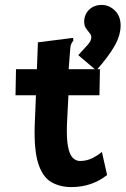

<svg xmlns="http://www.w3.org/2000/svg" viewBox="-20 -748 510 780"><path d="M270 12Q223 12 188 -8.5Q153 -29 135.5 -83.5Q118 -138 121 -238L126 -361H43L45 -467H130L134 -576L268 -593L277 -594L278 -583Q273 -577 269.5 -569.5Q266 -562 265 -545L259 -467H386L384 -361H258L252 -243Q250 -184 256.5 -151.5Q263 -119 276 -106.5Q289 -94 305 -94Q332 -94 355 -105.5Q378 -117 394 -131L415 -37Q385 -13 348.5 -0.5Q312 12 270 12ZM371 -462 298 -524Q321 -549 336 -565.5Q351 -582 351 -597Q351 -606 343.5 -614.5Q336 -623 329 -633.5Q322 -644 322 -659Q322 -689 342 -708.5Q362 -728 393 -728Q423 -728 446.5 -705.5Q470 -683 470 -644Q470 -605 445.5 -561.5Q421 -518 371 -462Z"/></svg>

Font: Inconsolata SemiCondensed Black
Style: Regular
Weight: 900
Width: 4
Monospace: yes
Designer: Raph Levien, Cyreal, Brenton Simpson
Foundry: Raph Levien, Cyreal, Google
Version: Version 3.001; ttfautohint (v1.8.2.53-6de2)